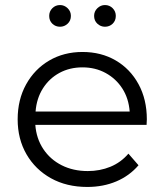

<svg xmlns="http://www.w3.org/2000/svg" viewBox="-20 -736 658 761"><path d="M326 5Q244 5 182 -29.5Q120 -64 85 -124.5Q50 -185 50 -263Q50 -341 83.5 -401.5Q117 -462 175 -496Q233 -530 307 -530Q381 -530 438.5 -496.5Q496 -463 529 -402.5Q562 -342 562 -263Q562 -258 561.5 -252.5Q561 -247 561 -241H120Q124 -187 151.5 -145.5Q179 -104 224.5 -81Q270 -58 328 -58Q376 -58 417.5 -75Q459 -92 489 -127L529 -81Q493 -39 441 -17Q389 5 326 5ZM121 -294H494Q490 -346 465 -385Q440 -424 399 -446.5Q358 -469 307 -469Q256 -469 215.5 -447Q175 -425 150 -385.5Q125 -346 121 -294ZM218 -630Q200 -630 187.5 -642Q175 -654 175 -673Q175 -691 187.5 -703.5Q200 -716 218 -716Q235 -716 248 -703.5Q261 -691 261 -673Q261 -654 248 -642Q235 -630 218 -630ZM396 -630Q379 -630 366 -642Q353 -654 353 -673Q353 -691 366 -703.5Q379 -716 396 -716Q414 -716 426.5 -703.5Q439 -691 439 -673Q439 -654 426.5 -642Q414 -630 396 -630Z"/></svg>

Font: Montserrat
Style: Regular
Weight: 400
Designer: Julieta Ulanovsky
Foundry: Julieta Ulanovsky
Version: Version 9.000; ttfautohint (v1.8.4.7-5d5b)